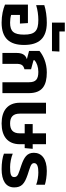

<svg xmlns="http://www.w3.org/2000/svg" viewBox="758 -1571 823 2379"><g transform="rotate(90 1169.5 -381.5)"><path d="M260 10C455 10 537 -89 537 -268C537 -451 455 -550 260 -550C186 -550 104 -539 44 -519V-418C102 -436 168 -445 227 -445C362 -445 409 -404 409 -268C409 -141 370 -95 261 -95C229 -95 190 -100 165 -108V-217H272L266 -316H37V-32C90 -9 171 10 260 10Z M260 -614H614L619 -706H370V-773H260Z M636 0H771V-171C771 -233 785 -259 838 -273V-355L727 -385V-399C757 -425 810 -445 870 -445C963 -445 999 -413 999 -329V0H1134V-326C1134 -494 1039 -550 877 -550C759 -550 666 -505 611 -459V-330L713 -303C651 -284 636 -233 636 -172Z M1510 10C1669 10 1767 -65 1767 -217V-276H1815L1824 -375H1767V-540H1632V-375H1517V-276H1632V-215C1632 -133 1591 -95 1510 -95C1429 -95 1388 -133 1388 -215V-540H1253V-217C1253 -65 1351 10 1510 10Z M2075 10C2216 10 2302 -41 2302 -146C2302 -236 2258 -274 2146 -312C2055 -343 2001 -351 2001 -392C2001 -435 2054 -445 2117 -445C2162 -445 2225 -436 2269 -418V-526C2229 -539 2161 -550 2098 -550C1947 -550 1873 -485 1873 -389C1873 -304 1931 -268 2029 -234C2128 -200 2174 -194 2174 -146C2174 -105 2137 -95 2050 -95C2001 -95 1934 -107 1884 -128V-19C1926 -1 2000 10 2075 10Z"/></g></svg>

Font: Kanit Medium
Style: Regular
Weight: 500
Designer: Katatrad Team
Foundry: CadsonDemak
Version: Version 1.000;PS 001.000;hotconv 1.0.88;makeotf.lib2.5.64775